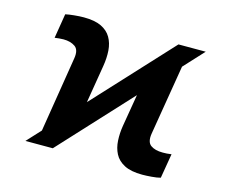

<svg xmlns="http://www.w3.org/2000/svg" viewBox="-84 -666 930 789"><g transform="rotate(15 380.5 -272.0)"><path d="M80.6 0 585.5 -545.9H701.5L197.1 0ZM127.7 -13.3 186.7 -379.7Q192.9 -417 173.5 -430.3Q154.1 -443.7 124 -443.7Q115.1 -443.7 105.1 -442.7Q95.2 -441.7 86.8 -440.5L103.9 -545Q118 -548.2 140.6 -550.4Q163.2 -552.7 181.7 -552.7Q227.9 -552.7 255.9 -539.3Q283.9 -525.8 297.7 -502Q311.5 -478.2 313.8 -446.8Q316 -415.5 310 -379.7L267.2 -120.8ZM579.9 9.8Q531.9 9.8 503.6 -4.9Q475.3 -19.5 462.5 -44.3Q449.6 -69 448 -100.1Q446.3 -131.2 451.6 -163.5L495.4 -424.1L635 -532L573.8 -162.8Q568.1 -126.4 586.4 -113.1Q604.8 -99.8 637.6 -99.8Q645.2 -99.8 655.2 -100.3Q665.1 -100.8 674.8 -102.5L657.2 2Q643 6.1 620 7.9Q597 9.8 579.9 9.8Z"/></g></svg>

Font: Adwaita Sans
Style: Italic
Weight: 400
Italic angle: -9.39999°
Designer: Rasmus Andersson
Foundry: rsms
Version: Version 4.001;git-9221beed3